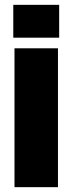

<svg xmlns="http://www.w3.org/2000/svg" viewBox="-20 -775 300 795"><path d="M40 -575H220V0H40ZM35 -755H225V-619H35Z"/></svg>

Font: Protest Guerrilla
Style: Regular
Weight: 400
Designer: Octavio Pardo
Foundry: Ashler Design
Version: Version 2.005; ttfautohint (v1.8.4.7-5d5b)